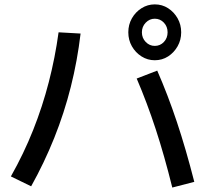

<svg xmlns="http://www.w3.org/2000/svg" viewBox="-20 -863 920 863"><path d="M556.7 -717.8Q556.7 -752.2 572.8 -780.6Q588.9 -808.9 616.1 -826.1Q643.3 -843.3 675.6 -843.3Q708.9 -843.3 735.6 -826.1Q762.2 -808.9 778.3 -780.6Q794.4 -752.2 794.4 -717.8Q794.4 -683.3 778.3 -655Q762.2 -626.7 735.6 -609.4Q708.9 -592.2 675.6 -592.2Q643.3 -592.2 616.1 -609.4Q588.9 -626.7 572.8 -655Q556.7 -683.3 556.7 -717.8ZM733.3 -717.8Q733.3 -743.3 716.7 -761.1Q700 -778.9 675.6 -778.9Q652.2 -778.9 635 -761.1Q617.8 -743.3 617.8 -717.8Q617.8 -692.2 635 -674.4Q652.2 -656.7 675.6 -656.7Q700 -656.7 716.7 -674.4Q733.3 -692.2 733.3 -717.8ZM754.4 -20Q718.9 -163.3 680 -282.2Q641.1 -401.1 594.4 -510L686.7 -545.6Q734.4 -436.7 775 -315Q815.6 -193.3 853.3 -45.6ZM28.9 -70Q86.7 -172.2 128.9 -278.3Q171.1 -384.4 199.4 -494.4Q227.8 -604.4 243.3 -717.8L342.2 -712.2Q327.8 -590 298.3 -472.8Q268.9 -355.6 223.9 -243.3Q178.9 -131.1 120 -25.6Z"/></svg>

Font: Paperlogy 5 Medium
Style: Regular
Weight: 500
Designer: redesigned by Lee Juim, glyphs from Gmarket Sans & Montserrat
Foundry: PT&
Version: Version 1.001